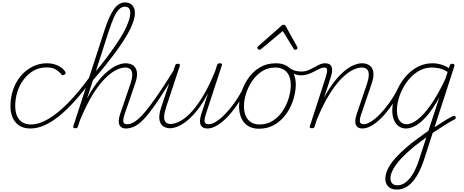

<svg xmlns="http://www.w3.org/2000/svg" viewBox="-20 -1039 3816 1578"><path d="M230 17Q152 17 109 -32.5Q66 -82 66 -168Q66 -240 88.5 -304Q111 -368 152 -416Q193 -464 247.5 -491.5Q302 -519 366 -519Q420 -519 461.5 -497Q503 -475 518 -446Q520 -442 519.5 -437.5Q519 -433 510 -426Q501 -420 495 -421Q489 -422 486 -426Q467 -450 439 -467.5Q411 -485 361 -485Q304 -485 257.5 -459Q211 -433 176.5 -388Q142 -343 123.5 -286Q105 -229 105 -168Q105 -119 120.5 -85Q136 -51 164.5 -33.5Q193 -16 233 -16Q242 -16 246.5 -11Q251 -6 250.5 0.5Q250 7 244.5 12Q239 17 230 17Z M231 17Q222 17 217.5 12Q213 7 213.5 0.5Q214 -6 219.5 -11Q225 -16 235 -16Q300 -16 377 -61Q454 -106 540 -193.5Q626 -281 718 -408Q728 -421 733.5 -417Q739 -413 739.5 -401.5Q740 -390 733 -381Q660 -281 592 -206Q524 -131 461.5 -81.5Q399 -32 341.5 -7.5Q284 17 231 17Z M1013 17Q995 17 982 10Q969 3 962 -11Q955 -25 956 -47.5Q957 -70 967 -101L1050 -344Q1067 -394 1067 -424.5Q1067 -455 1052 -469.5Q1037 -484 1008 -484Q977 -484 935.5 -464Q894 -444 845 -396Q796 -348 743 -263Q690 -178 636 -48L652 -138Q700 -248 750 -321.5Q800 -395 848 -438.5Q896 -482 938 -500.5Q980 -519 1013 -519Q1047 -519 1072.5 -502.5Q1098 -486 1105 -449Q1112 -412 1090 -350L1005 -103Q990 -60 993.5 -39Q997 -18 1025 -18Q1033 -18 1036.5 -12.5Q1040 -7 1038.5 -0.5Q1037 6 1030.5 11.5Q1024 17 1013 17ZM600 15Q590 15 585 11Q580 7 582 0L838 -788Q877 -908 916.5 -963.5Q956 -1019 1006 -1019Q1035 -1019 1053 -1007.5Q1071 -996 1080 -976.5Q1089 -957 1089 -932Q1089 -911 1082.5 -885.5Q1076 -860 1063 -829Q1050 -798 1029.5 -761.5Q1009 -725 981.5 -683.5Q954 -642 918.5 -594.5Q883 -547 840 -493.5Q797 -440 744 -380L621 0Q618 8 614.5 11.5Q611 15 600 15ZM768 -454Q817 -512 856.5 -565Q896 -618 927.5 -664Q959 -710 982.5 -749.5Q1006 -789 1020.5 -822.5Q1035 -856 1043 -883.5Q1051 -911 1051 -932Q1051 -948 1046.5 -960Q1042 -972 1031.5 -978Q1021 -984 1006 -984Q981 -984 959 -963Q937 -942 916.5 -896.5Q896 -851 871 -774Z M1014 17Q1005 17 1001 11.5Q997 6 998.5 -0.5Q1000 -7 1007 -12.5Q1014 -18 1026 -18Q1056 -18 1090.5 -41Q1125 -64 1169.5 -116Q1214 -168 1273 -254Q1332 -340 1411 -466Q1415 -475 1422 -474Q1429 -473 1433 -467Q1437 -461 1432 -453Q1347 -314 1286 -222.5Q1225 -131 1179 -78.5Q1133 -26 1094 -4.5Q1055 17 1014 17Z M1377 15Q1345 15 1321 -1.5Q1297 -18 1290.5 -55Q1284 -92 1304 -154L1419 -500Q1422 -508 1426.5 -511.5Q1431 -515 1442 -515Q1451 -515 1456 -510.5Q1461 -506 1458 -498L1346 -160Q1330 -111 1329 -80Q1328 -49 1342 -34.5Q1356 -20 1382 -20Q1412 -20 1453 -39.5Q1494 -59 1542 -107Q1590 -155 1642 -238.5Q1694 -322 1747 -451L1764 -504Q1767 -512 1771.5 -515.5Q1776 -519 1787 -519Q1796 -519 1801.5 -515.5Q1807 -512 1804 -504L1672 -101Q1658 -58 1662 -38Q1666 -18 1696 -18Q1704 -18 1707 -12.5Q1710 -7 1708.5 -0.5Q1707 6 1701 11.5Q1695 17 1684 17Q1665 17 1651.5 10.5Q1638 4 1630.5 -10Q1623 -24 1623.5 -46.5Q1624 -69 1634 -100L1690 -273Q1647 -191 1603 -135.5Q1559 -80 1518 -47Q1477 -14 1441 0.5Q1405 15 1377 15Z M1684 17Q1675 17 1671 11.5Q1667 6 1668.5 -0.5Q1670 -7 1677 -12.5Q1684 -18 1696 -18Q1721 -18 1754.5 -38.5Q1788 -59 1826 -97Q1864 -135 1902.5 -188Q1941 -241 1976 -306Q1980 -313 1986 -312.5Q1992 -312 1996.5 -307Q2001 -302 1998 -295Q1964 -228 1924.5 -171Q1885 -114 1843.5 -72Q1802 -30 1761.5 -6.5Q1721 17 1684 17Z M2108 19Q2055 19 2018.5 -4Q1982 -27 1963.5 -68.5Q1945 -110 1945 -164Q1945 -219 1964 -280.5Q1983 -342 2021 -396.5Q2059 -451 2115.5 -485Q2172 -519 2248 -519Q2300 -519 2336.5 -497.5Q2373 -476 2392 -436.5Q2411 -397 2411 -344Q2411 -302 2399.5 -253Q2388 -204 2364.5 -156Q2341 -108 2304.5 -68.5Q2268 -29 2219 -5Q2170 19 2108 19ZM2112 -16Q2176 -16 2224.5 -48Q2273 -80 2305 -129.5Q2337 -179 2353.5 -235Q2370 -291 2370 -339Q2370 -383 2356 -415.5Q2342 -448 2313.5 -466Q2285 -484 2243 -484Q2181 -484 2133 -453Q2085 -422 2052 -373Q2019 -324 2002 -268.5Q1985 -213 1985 -165Q1985 -121 1999.5 -87Q2014 -53 2042.5 -34.5Q2071 -16 2112 -16Z M2451 -420Q2434 -420 2415 -425.5Q2396 -431 2378 -440Q2360 -449 2345 -460Q2337 -467 2334.5 -473Q2332 -479 2334.5 -483Q2337 -487 2342.5 -487Q2348 -487 2357 -481Q2386 -462 2411 -456.5Q2436 -451 2457 -451Q2487 -451 2512.5 -461.5Q2538 -472 2561 -485Q2584 -498 2606.5 -508.5Q2629 -519 2652 -519Q2661 -519 2664.5 -513.5Q2668 -508 2666.5 -501.5Q2665 -495 2659.5 -489.5Q2654 -484 2646 -484Q2628 -484 2607.5 -474.5Q2587 -465 2563.5 -452Q2540 -439 2512 -429.5Q2484 -420 2451 -420Z M2112 -630Q2106 -630 2100.5 -635Q2095 -640 2095 -645Q2095 -649 2096.5 -652Q2098 -655 2102 -659L2294 -828Q2299 -833 2303 -834.5Q2307 -836 2311 -836Q2315 -836 2318.5 -834.5Q2322 -833 2326 -828L2420 -659Q2422 -656 2423.5 -652.5Q2425 -649 2425 -646Q2425 -639 2419 -634.5Q2413 -630 2407 -630Q2403 -630 2399.5 -632Q2396 -634 2394 -638L2304 -784L2130 -639Q2123 -633 2119.5 -631.5Q2116 -630 2112 -630Z M2958 17Q2940 17 2926.5 10.5Q2913 4 2906 -10Q2899 -24 2900 -46.5Q2901 -69 2911 -100L2994 -344Q3011 -394 3011 -424.5Q3011 -455 2996 -469.5Q2981 -484 2953 -484Q2922 -484 2880.5 -464.5Q2839 -445 2790.5 -397.5Q2742 -350 2689.5 -267Q2637 -184 2584 -56L2566 0Q2564 8 2559.5 11.5Q2555 15 2544 15Q2534 15 2529 11Q2524 7 2526 0L2656 -401Q2670 -444 2668.5 -464Q2667 -484 2646 -484Q2637 -484 2633 -489.5Q2629 -495 2630.5 -501.5Q2632 -508 2638 -513.5Q2644 -519 2653 -519Q2672 -519 2685 -512.5Q2698 -506 2704.5 -492Q2711 -478 2709.5 -456Q2708 -434 2698 -403L2643 -236Q2687 -317 2730.5 -371.5Q2774 -426 2814.5 -458.5Q2855 -491 2891 -505Q2927 -519 2955 -519Q2990 -519 3015.5 -502.5Q3041 -486 3048 -449Q3055 -412 3034 -350L2949 -101Q2934 -58 2938 -38Q2942 -18 2969 -18Q2977 -18 2980 -12.5Q2983 -7 2981.5 -0.5Q2980 6 2974 11.5Q2968 17 2958 17Z M2957 17Q2948 17 2944 11.5Q2940 6 2941.5 -0.5Q2943 -7 2950 -12.5Q2957 -18 2969 -18Q2994 -18 3027.5 -38.5Q3061 -59 3099 -97Q3137 -135 3175.5 -188Q3214 -241 3249 -306Q3253 -313 3259 -312.5Q3265 -312 3269.5 -307Q3274 -302 3271 -295Q3237 -228 3197.5 -171Q3158 -114 3116.5 -72Q3075 -30 3034.5 -6.5Q2994 17 2957 17Z M3536 17Q3557 3 3578 -10.5Q3599 -24 3620 -38Q3641 -52 3661.5 -63Q3682 -74 3700 -84Q3710 -89 3716 -86.5Q3722 -84 3724.5 -78.5Q3727 -73 3724.5 -66.5Q3722 -60 3715 -57Q3692 -46 3668.5 -31.5Q3645 -17 3620.5 -1.5Q3596 14 3571.5 30.5Q3547 47 3523 62ZM3241 519Q3194 519 3170.5 494Q3147 469 3147 432Q3147 399 3161.5 363.5Q3176 328 3203.5 292Q3231 256 3271 217.5Q3311 179 3361 138Q3385 120 3409 102.5Q3433 85 3456 68Q3479 51 3501 36L3591 -239Q3542 -150 3494.5 -93.5Q3447 -37 3402.5 -10Q3358 17 3316 17Q3283 17 3257.5 -1Q3232 -19 3218 -52.5Q3204 -86 3204 -131Q3204 -177 3218.5 -229.5Q3233 -282 3261 -333.5Q3289 -385 3329.5 -427Q3370 -469 3422 -494Q3474 -519 3536 -519Q3558 -519 3581.5 -514.5Q3605 -510 3627.5 -501Q3650 -492 3670 -479L3676 -500Q3679 -508 3684 -511.5Q3689 -515 3699 -515Q3711 -515 3713.5 -508.5Q3716 -502 3714 -494L3460 288Q3445 332 3424.5 373Q3404 414 3377.5 447Q3351 480 3316.5 499.5Q3282 519 3241 519ZM3245 484Q3286 484 3320 455Q3354 426 3380 378.5Q3406 331 3423 277L3484 90Q3468 101 3452 113.5Q3436 126 3419 138.5Q3402 151 3385 164Q3335 206 3298 242.5Q3261 279 3237 312Q3213 345 3201 373.5Q3189 402 3189 428Q3189 444 3195 456.5Q3201 469 3213.5 476.5Q3226 484 3245 484ZM3322 -18Q3364 -18 3415.5 -59Q3467 -100 3524.5 -183Q3582 -266 3640 -390L3659 -448Q3620 -471 3589 -477.5Q3558 -484 3530 -484Q3478 -484 3433.5 -461.5Q3389 -439 3353.5 -401Q3318 -363 3293 -316.5Q3268 -270 3255 -222Q3242 -174 3242 -131Q3242 -98 3251 -72.5Q3260 -47 3278 -32.5Q3296 -18 3322 -18Z"/></svg>

Font: Playwrite US Trad Thin
Style: Regular
Weight: 250
Designer: Veronika Burian, José Scaglione
Foundry: TypeTogether
Version: Version 1.003